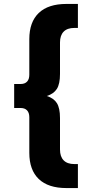

<svg xmlns="http://www.w3.org/2000/svg" viewBox="-20 -762 431 976"><path d="M218 -274Q253 -263 269 -238Q285 -213 285 -162V-2Q285 34 303.5 53Q322 72 358 72H376V194H318Q225 194 177 148Q129 102 129 15V-166Q129 -189 117.5 -201Q106 -213 85 -213H52V-335H85Q106 -335 117.5 -347Q129 -359 129 -382V-563Q129 -650 177 -696Q225 -742 318 -742H376V-620H358Q322 -620 303.5 -601Q285 -582 285 -546V-386Q285 -335 269 -310Q253 -285 218 -274Z"/></svg>

Font: APTA Sans Regular
Style: Bold Italic
Weight: 700
Version: Version 7.200